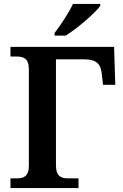

<svg xmlns="http://www.w3.org/2000/svg" viewBox="-20 -951 621 971"><path d="M256 -771H312C371 -807 462 -886 487 -921V-931H349C328 -886 285 -822 256 -784ZM33 0H377V-49H326C291 -49 263 -57 263 -115V-651H406C473 -651 490 -623 495 -576L501 -522H563L557 -714H33V-665H64C98 -665 126 -657 126 -600V-113C126 -57 98 -49 64 -49H33Z"/></svg>

Font: Noto Serif SemiBold
Style: Regular
Weight: 600
Designer: Monotype Design Team
Foundry: Monotype Imaging Inc.
Version: Version 2.013